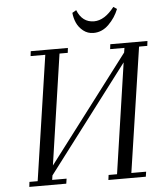

<svg xmlns="http://www.w3.org/2000/svg" viewBox="-59 -946 849 998"><g transform="rotate(-5 365.5 -447.0)"><path d="M53.2 0 56.2 -25.9H99.1L195.8 -676.8H119.1L122.1 -702.1H315.9L313 -676.8H270L185.1 -100.1L605 -652.8L608.9 -676.8H534.2L537.1 -702.1H731L728 -676.8H685.1L587.9 -25.9H665L661.1 0H465.8L469.2 -25.9H513.2L598.1 -602.1L178.2 -48.8L174.8 -25.9H250L246.1 0ZM355 -881.8 376 -894Q402.3 -828.1 463.9 -828.1Q518.6 -828.1 569.8 -894L587.9 -881.8Q570.3 -836.9 535.4 -802.5Q500.5 -768.1 456.1 -768.1Q425.3 -768.1 402.3 -786.4Q379.4 -804.7 368.4 -829.6Q357.4 -854.5 355 -881.8Z"/></g></svg>

Font: Dehuti Alt
Style: Italic
Weight: 400
Version: Version 1.2